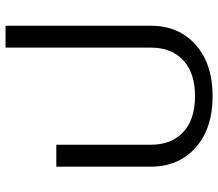

<svg xmlns="http://www.w3.org/2000/svg" viewBox="-66 -688 769 676"><g transform="rotate(-90 318.0 -349.5)"><path d="M69.8 -202.1V-535.2H147V-201.2Q147 -129.9 191.4 -88.4Q235.8 -46.9 317.9 -46.9Q399.9 -46.9 444.3 -88.4Q488.8 -129.9 488.8 -201.2V-713.9H565.9V-202.1Q565.9 -104.5 498.8 -44.7Q431.6 15.1 317.9 15.1Q204.1 15.1 137 -44.7Q69.8 -104.5 69.8 -202.1Z"/></g></svg>

Font: Prompt Light
Style: Regular
Weight: 300
Designer: Katatrad Team
Foundry: CadsonDemak
Version: Version 1.000;PS 001.000;hotconv 1.0.88;makeotf.lib2.5.64775